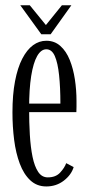

<svg xmlns="http://www.w3.org/2000/svg" viewBox="-20 -678 332 709"><path d="M151 10.5Q116 10.5 91.8 -12.2Q67.5 -35 53 -73.8Q38.5 -112.5 32.2 -161.5Q26 -210.5 26 -263Q26 -328.5 35.5 -378.2Q45 -428 62.2 -461.2Q79.5 -494.5 102 -511Q124.5 -527.5 151 -527.5Q181.5 -527.5 203 -508.2Q224.5 -489 237.5 -456.8Q250.5 -424.5 256.5 -385Q262.5 -345.5 262.5 -305Q262.5 -294.5 262.5 -284.2Q262.5 -274 262 -264H80.5V-295.5H203Q203 -355 198.2 -400.2Q193.5 -445.5 182.5 -470.8Q171.5 -496 151 -496Q131.5 -496 117.2 -471Q103 -446 95.2 -397.5Q87.5 -349 87.5 -278Q87.5 -226 90.2 -180Q93 -134 100.2 -98.8Q107.5 -63.5 121 -43.2Q134.5 -23 156.5 -23Q186 -23 202.2 -40.8Q218.5 -58.5 224.5 -75.5L252 -61Q243.5 -32.5 215.8 -11Q188 10.5 151 10.5ZM132.5 -551.5 55 -658.5H90L149.5 -585.5L208.5 -658.5H243.5L167 -551.5Z"/></svg>

Font: Imbue Light
Style: Regular
Weight: 300
Designer: Tyler Finck
Foundry: Etcetera Type Company
Version: Version 1.102